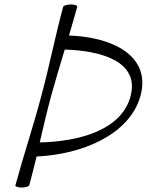

<svg xmlns="http://www.w3.org/2000/svg" viewBox="-20 -830 658 860"><path d="M263 -800C227 -667 201 -533 165 -400C130 -267 85 -133 49 0C47 5 59 10 76 10C93 10 109 5 111 0C123 -43 133 -86 144 -129C345 -138 560 -225 609 -400C658 -578 488 -664 289 -671C302 -714 314 -757 326 -800C328 -805 315 -810 298 -810C281 -810 265 -805 263 -800ZM209 -400C228 -469 249 -539 270 -608C443 -603 604 -550 565 -400C526 -248 336 -196 158 -192C174 -261 190 -330 209 -400Z"/></svg>

Font: Nupuram ExtraLight Oblique
Style: Regular
Weight: 200
Designer: Santhosh Thottingal (santhosh.thottingal@gmail.com)
Foundry: SMC
Version: Version 1.000